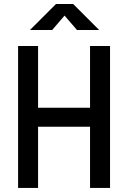

<svg xmlns="http://www.w3.org/2000/svg" viewBox="-20 -918 626 938"><path d="M68.4 0V-693.4H166V-391.6H419.9V-693.4H517.6V0H419.9V-298.8H166V0ZM126.5 -771.5 253.4 -898.4H337.4L464.4 -771.5H356L295.4 -841.8L234.9 -771.5Z"/></svg>

Font: Caskaydia Cove
Style: Regular
Weight: 400
Monospace: yes
Designer: Aaron Bell
Foundry: Saja Typeworks
Version: Version 4.300; ttfautohint (v1.8.3)